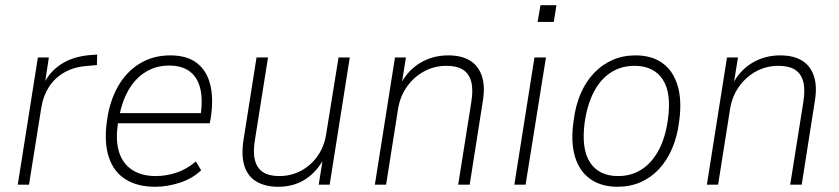

<svg xmlns="http://www.w3.org/2000/svg" viewBox="-20 -707 3212 735"><path d="M48 0 125 -487H167L151 -381H145Q169 -432 213.5 -461Q258 -490 322 -496L352 -498L351 -458L308 -454Q261 -450 225 -429Q189 -408 167 -373.5Q145 -339 138 -294L91 0Z M574 8Q507 8 461.5 -20Q416 -48 397 -104Q378 -160 389 -242Q399 -318 431 -375Q463 -432 514.5 -463.5Q566 -495 632 -495Q696 -495 734 -465.5Q772 -436 785 -382.5Q798 -329 787 -257L783 -235H416L423 -274H767L747 -258Q757 -323 747 -366.5Q737 -410 707 -433Q677 -456 628 -456Q577 -456 537.5 -431.5Q498 -407 472.5 -363Q447 -319 436 -260L433 -243Q421 -174 435 -127.5Q449 -81 485.5 -57Q522 -33 576 -33Q615 -33 654 -45.5Q693 -58 730 -89L750 -55Q716 -23 668 -7.5Q620 8 574 8Z M1045 8Q996 8 962.5 -11.5Q929 -31 916 -70.5Q903 -110 912 -170L962 -487H1006L956 -172Q948 -124 956 -93.5Q964 -63 987 -48Q1010 -33 1049 -33Q1095 -33 1133.5 -54Q1172 -75 1197 -111.5Q1222 -148 1229 -196L1276 -487H1319L1242 0H1200L1217 -106H1223Q1196 -52 1151 -22Q1106 8 1045 8Z M1415 0 1492 -487H1534L1517 -381H1512Q1538 -435 1586.5 -465Q1635 -495 1696 -495Q1746 -495 1778.5 -475.5Q1811 -456 1824.5 -416.5Q1838 -377 1828 -318L1778 0H1734L1784 -315Q1792 -363 1784 -394Q1776 -425 1752.5 -440Q1729 -455 1689 -455Q1643 -455 1604 -434Q1565 -413 1538.5 -376Q1512 -339 1504 -291L1458 0Z M2038 -623 2049 -687H2110L2100 -623ZM1949 0 2026 -487H2070L1992 0Z M2344 8Q2282 8 2240 -21.5Q2198 -51 2181 -107.5Q2164 -164 2176 -245Q2183 -303 2203 -349Q2223 -395 2254 -427.5Q2285 -460 2325 -477.5Q2365 -495 2413 -495Q2475 -495 2516 -465.5Q2557 -436 2574 -379.5Q2591 -323 2580 -243Q2573 -185 2553 -138.5Q2533 -92 2502.5 -59.5Q2472 -27 2432 -9.5Q2392 8 2344 8ZM2346 -33Q2397 -33 2436.5 -58.5Q2476 -84 2502 -133Q2528 -182 2537 -251Q2551 -352 2516.5 -403.5Q2482 -455 2409 -455Q2358 -455 2318.5 -429.5Q2279 -404 2253.5 -355.5Q2228 -307 2218 -237Q2205 -135 2239.5 -84Q2274 -33 2346 -33Z M2686 0 2763 -487H2805L2788 -381H2783Q2809 -435 2857.5 -465Q2906 -495 2967 -495Q3017 -495 3049.5 -475.5Q3082 -456 3095.5 -416.5Q3109 -377 3099 -318L3049 0H3005L3055 -315Q3063 -363 3055 -394Q3047 -425 3023.5 -440Q3000 -455 2960 -455Q2914 -455 2875 -434Q2836 -413 2809.5 -376Q2783 -339 2775 -291L2729 0Z"/></svg>

Font: Nunito Sans 10pt SemiCondensed ExtraLight
Style: Italic
Weight: 250
Width: 4
Italic angle: -9°
Designer: Vernon Adams
Foundry: Vernon Adams
Version: Version 3.101;gftools[0.9.27]